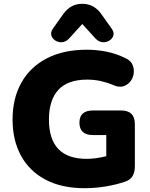

<svg xmlns="http://www.w3.org/2000/svg" viewBox="-20 -977 787 1008"><path d="M342 -774Q326 -757 306 -755.5Q286 -754 270 -764.5Q254 -775 249.5 -791.5Q245 -808 258 -827L312 -903Q350 -957 412 -957Q474 -957 512 -903L566 -827Q580 -808 575.5 -791.5Q571 -775 555 -764.5Q539 -754 519 -755.5Q499 -757 482 -774L412 -851ZM424 11Q303 11 218.5 -34Q134 -79 90 -160Q46 -241 46 -349Q46 -461 92.5 -543.5Q139 -626 226.5 -671Q314 -716 436 -716Q486 -716 538 -706Q590 -696 640 -671Q666 -659 675.5 -637.5Q685 -616 682 -592Q679 -568 664.5 -549.5Q650 -531 627.5 -524Q605 -517 576 -530Q546 -543 511 -551Q476 -559 437 -559Q336 -559 286.5 -505.5Q237 -452 237 -349Q237 -143 435 -143Q482 -143 538 -157V-268H468Q397 -268 397 -333Q397 -397 468 -397H616Q688 -397 688 -325V-104Q688 -73 676 -52.5Q664 -32 636 -23Q589 -7 534 2Q479 11 424 11Z"/></svg>

Font: Chiron GoRound TC H
Style: Regular
Weight: 900
Designer: Ryoko NISHIZUKA 西塚涼子 (kana, bopomofo & ideographs); Paul D. Hunt (Latin, Greek & Cyrillic); Sandoll Communications 산돌커뮤니
Foundry: Adobe
Version: Version 1.000;hotconv 1.1.1;makeotfexe 2.6.0